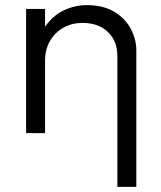

<svg xmlns="http://www.w3.org/2000/svg" viewBox="-20 -520 630 750"><path d="M438.5 210V-301.5Q438.5 -359 401.8 -394.8Q365 -430.5 302 -430.5Q261 -430.5 228 -412Q195 -393.5 175.5 -360.2Q156 -327 156 -283V0H82V-485H156V-416Q188.5 -461 231.2 -480.5Q274 -500 318.5 -500Q383.5 -500 426.8 -473.8Q470 -447.5 491.2 -406.8Q512.5 -366 512.5 -324V210Z"/></svg>

Font: Geologica Roman ExtraLight
Style: Regular
Weight: 250
Designer: Sindre Bremnes, Frode Helland
Foundry: Monokrom Skriftforlag AS
Version: Version 1.010;gftools[0.9.28]